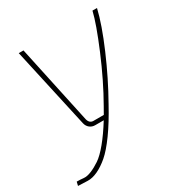

<svg xmlns="http://www.w3.org/2000/svg" viewBox="-180 -592 855 916"><g transform="rotate(-30 247.5 -134.0)"><path d="M463 -480H488Q469 -399 418 -280.5Q367 -162 307 -56Q264 23 224.5 77.5Q185 132 154 158.5Q123 185 93 199Q63 213 37.5 212Q12 211 -15 210L-10 189Q9 189 27 191Q45 193 69.5 183Q94 173 120 155.5Q146 138 179 98Q212 58 248 0H201Q184 0 171.5 -10Q159 -20 155 -37L57 -480H83L176 -47Q183 -20 208 -22H261L282 -59Q342 -164 395 -290Q448 -416 463 -480Z"/></g></svg>

Font: Ezarion Thin
Style: Italic
Weight: 250
Italic angle: -8°
Designer: Natanael Gama
Version: Version 1.001;PS 001.001;hotconv 1.0.70;makeotf.lib2.5.58329